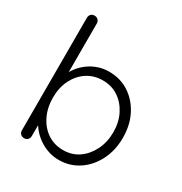

<svg xmlns="http://www.w3.org/2000/svg" viewBox="-174 -868 954 1006"><g transform="rotate(30 303.0 -364.5)"><path d="M322 -523Q390 -523 442.5 -489Q495 -455 526 -395.5Q557 -336 557 -258Q557 -182 526 -121Q495 -60 442 -25Q389 10 323 10Q288 10 256.5 -1Q225 -12 199 -30.5Q173 -49 153 -74Q133 -99 121 -128L139 -141V-28Q139 -15 130.5 -6.5Q122 2 109 2Q96 2 87.5 -6.5Q79 -15 79 -28V-709Q79 -722 87 -730.5Q95 -739 109 -739Q122 -739 130.5 -730.5Q139 -722 139 -709V-374L125 -382Q135 -413 154.5 -438.5Q174 -464 200 -483Q226 -502 257 -512.5Q288 -523 322 -523ZM317 -467Q263 -467 222 -440Q181 -413 157.5 -366Q134 -319 134 -258Q134 -198 157.5 -149.5Q181 -101 222 -73.5Q263 -46 317 -46Q370 -46 410.5 -74Q451 -102 475 -150.5Q499 -199 499 -258Q499 -319 475 -366Q451 -413 410.5 -440Q370 -467 317 -467Z"/></g></svg>

Font: zvoove
Style: Regular
Weight: 400
Designer: Vernon Adams (Nunito) & Andrew Paglinawan (Quicksand)
Foundry: zvoove
Version: Version 3.006